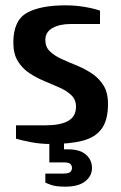

<svg xmlns="http://www.w3.org/2000/svg" viewBox="-20 -530 455 720"><path d="M170 10Q133 10 98 3.5Q63 -3 40 -10V-60H150Q206 -60 235.5 -76.5Q265 -93 265 -130Q265 -156 248 -172.5Q231 -189 204.5 -201Q178 -213 147.5 -225.5Q117 -238 90.5 -255.5Q64 -273 47 -300.5Q30 -328 30 -370Q30 -453 80.5 -481.5Q131 -510 225 -510Q263 -510 298 -504Q333 -498 355 -490V-440H245Q204 -440 177 -425Q150 -410 150 -380Q150 -354 167 -337.5Q184 -321 210.5 -309Q237 -297 267.5 -284.5Q298 -272 324.5 -254.5Q351 -237 368 -210Q385 -183 385 -140Q385 -80 361.5 -47.5Q338 -15 290.5 -2.5Q243 10 170 10ZM225 170Q188 170 169 162.5Q150 155 150 155V121H215Q238 121 244 114.5Q250 108 250 100Q250 92 244.5 85.5Q239 79 220 79H165V-15H220V30H235Q280 30 302.5 50Q325 70 325 100Q325 130 299.5 150Q274 170 225 170Z"/></svg>

Font: Cuprum
Style: Regular
Weight: 400
Designer: Jovanny Lemonad
Foundry: Jovanny Lemonad
Version: Version 3.000